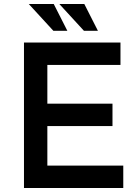

<svg xmlns="http://www.w3.org/2000/svg" viewBox="-20 -941 698 961"><path d="M583 -728V-616H217V-422H543V-310H217V-112H597V0H100V-728ZM249 -921 317 -787H247L124 -921ZM402 -921 470 -787H400L277 -921Z"/></svg>

Font: Josefin Sans SemiBold
Style: Regular
Weight: 600
Designer: Santiago Orozco
Foundry: Typemade
Version: Version 2.000